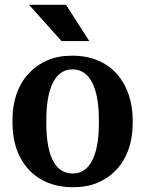

<svg xmlns="http://www.w3.org/2000/svg" viewBox="-20 -770 605 800"><path d="M32 -259C32 -220 37 -185 48 -152C80 -58 158 10 283 10C323 10 359 4 390 -10C478 -49 533 -134 533 -259V-269C533 -308 527 -343 516 -376C484 -470 407 -538 282 -538C242 -538 207 -532 176 -518C88 -479 32 -394 32 -269ZM101 -750 236 -599H352L255 -750ZM173 -257V-271C173 -382 200 -481 282 -481C364 -481 392 -384 392 -271V-257C392 -144 365 -47 283 -47C199 -47 173 -143 173 -257Z"/></svg>

Font: Aerodynamic
Style: Regular
Weight: 500
Designer: Google
Version: Version 2.000980; 2014